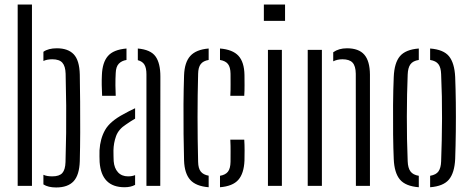

<svg xmlns="http://www.w3.org/2000/svg" viewBox="-20 -820 2078 847"><path d="M58 0V-800H121V0ZM171.5 -6.5V-49Q180 -45 189.8 -43.5Q199.5 -42 210.5 -42Q242 -42 255 -56.8Q268 -71.5 269 -105Q271 -174.5 271.8 -233.2Q272.5 -292 272 -354Q271.5 -416 269.5 -495Q268.5 -528 255.2 -543.2Q242 -558.5 210.5 -558.5Q188 -558.5 171.5 -551V-591.5Q193 -607 231 -607Q280 -607 305.2 -580.5Q330.5 -554 332 -491Q333 -438 333.5 -371.2Q334 -304.5 333.8 -236Q333.5 -167.5 332 -109Q330 -47.5 304.5 -20.2Q279 7 227.5 7Q192.5 7 171.5 -6.5Z M430.5 -397.5Q429 -422 428.8 -445.2Q428.5 -468.5 429.5 -489Q431.5 -544 455.8 -572.5Q480 -601 538 -606V-555.5Q516.5 -552 504 -538.8Q491.5 -525.5 490.5 -498Q489 -472.5 489.2 -443.2Q489.5 -414 490.5 -397.5ZM626 0V-492.5Q626 -519.5 617.5 -534.2Q609 -549 588 -554.5V-606Q644.5 -601 666 -571.2Q687.5 -541.5 687.5 -482L687 0ZM419.5 -105Q419 -118.5 418.8 -130.5Q418.5 -142.5 419 -157Q422 -208.5 443.8 -246.8Q465.5 -285 526 -317Q537 -323 549.8 -329.8Q562.5 -336.5 576 -342.5V-296.5Q567 -291.5 557.2 -285.2Q547.5 -279 536 -271Q503 -250 492 -219.5Q481 -189 480.5 -156Q480.5 -142 480.8 -130.2Q481 -118.5 481.5 -109Q484 -78 500.5 -60Q517 -42 545 -42Q563 -42 576 -47.5V-4.5Q557 6 529.5 6Q427.5 6 419.5 -105Z M792 -111.5Q790.5 -163.5 789.8 -228.5Q789 -293.5 789.5 -361Q790 -428.5 792 -487.5Q794 -545 819.5 -573.2Q845 -601.5 900.5 -606V-555.5Q876.5 -551.5 865.5 -537.2Q854.5 -523 854 -494Q849 -307.5 854 -106Q854.5 -77 865.8 -63Q877 -49 900.5 -45V6Q844 1.5 819 -26.8Q794 -55 792 -111.5ZM996 -397.5Q997.5 -423 997.2 -448.2Q997 -473.5 997 -495Q996.5 -524 985.5 -537.8Q974.5 -551.5 950.5 -555.5V-606Q1006.5 -601.5 1032 -573.8Q1057.5 -546 1058.5 -489Q1058.5 -467.5 1058.8 -444Q1059 -420.5 1057.5 -397.5ZM950.5 6V-44.5Q974.5 -48.5 985.5 -62.5Q996.5 -76.5 997 -106.5Q997 -128.5 997.2 -151.5Q997.5 -174.5 996 -204H1057.5Q1059 -183 1059 -156.2Q1059 -129.5 1058.5 -111.5Q1056 -54.5 1031.2 -26.5Q1006.5 1.5 950.5 6Z M1144 -728V-800H1237.5V-728ZM1162 0V-600H1223.5V0Z M1550 0 1549.5 -495Q1549 -529 1535.2 -543.8Q1521.5 -558.5 1490.5 -558.5Q1468.5 -558.5 1450 -549.5V-589.5Q1474.5 -607 1510.5 -607Q1562.5 -607 1587 -579Q1611.5 -551 1612 -491V0ZM1337.5 0V-600H1400V0Z M1717 -118.5Q1715 -163.5 1714.2 -226.8Q1713.5 -290 1714 -357.2Q1714.5 -424.5 1717 -480.5Q1719.5 -542.5 1744.2 -572Q1769 -601.5 1827.5 -606V-555.5Q1801.5 -551.5 1790.5 -536.2Q1779.5 -521 1778.5 -491Q1775 -406.5 1774.8 -305.8Q1774.5 -205 1778.5 -109Q1779.5 -79 1790.8 -63.8Q1802 -48.5 1827.5 -44.5V6Q1769 1.5 1744.2 -28Q1719.5 -57.5 1717 -118.5ZM1877.5 6V-44.5Q1904 -49 1914.5 -64.2Q1925 -79.5 1926 -107.5Q1929.5 -198.5 1930 -296.5Q1930.5 -394.5 1926 -493Q1925 -522.5 1914 -537Q1903 -551.5 1877.5 -555.5V-606Q1936.5 -601.5 1960.8 -571.8Q1985 -542 1988 -480.5Q1990 -430 1990.8 -367.8Q1991.5 -305.5 1990.8 -240.8Q1990 -176 1988 -118.5Q1985 -57.5 1960.5 -28Q1936 1.5 1877.5 6Z"/></svg>

Font: Big Shoulders Stencil Text Light
Style: Regular
Weight: 300
Designer: Patric King
Foundry: XO Type Co
Version: Version 1.000